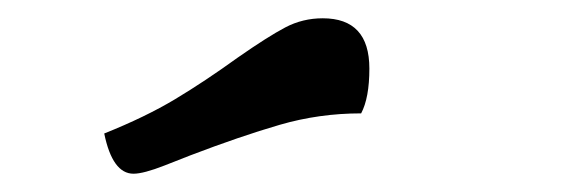

<svg xmlns="http://www.w3.org/2000/svg" viewBox="-20 -866 640 210"><path d="M94 -720Q139 -738 171.5 -757.5Q204 -777 240 -803Q273 -826 292 -836Q311 -846 333 -846Q384 -846 384 -791Q384 -759 375 -742Q329 -742 286 -729.5Q243 -717 188 -696Q183 -694 160 -685Q137 -676 126 -676Q103 -676 94 -720Z"/></svg>

Font: Lemonada Light
Style: Regular
Weight: 300
Designer: Mohamed Gaber (Arabic) Eduardo Tunni (Latin)
Foundry: Kief Type Foundry
Version: Version 3.006